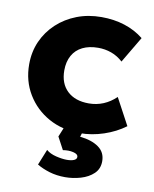

<svg xmlns="http://www.w3.org/2000/svg" viewBox="-84 -589 704 878"><g transform="rotate(10 268.0 -150.0)"><path d="M310 15Q229 15 165.2 -20.2Q101.5 -55.5 64.5 -116.8Q27.5 -178 27.5 -255Q27.5 -313 49.2 -362Q71 -411 110.5 -447.8Q150 -484.5 202.5 -504.8Q255 -525 316.5 -525Q374.5 -525 424 -509.2Q473.5 -493.5 513 -462L441 -340.5Q416.5 -363 387.2 -373.5Q358 -384 326 -384Q284 -384 253.5 -369Q223 -354 206.8 -325Q190.5 -296 190.5 -255.5Q190.5 -194.5 226.8 -160.2Q263 -126 326.5 -126Q362.5 -126 394.2 -139.2Q426 -152.5 452.5 -178L519 -54Q476 -22 420.8 -3.5Q365.5 15 310 15ZM278.5 225Q239 225 205.2 214.8Q171.5 204.5 147 189.5L176.5 116.5Q193.5 131.5 222.2 138.5Q251 145.5 272.5 145.5Q293 145.5 305.5 140.2Q318 135 318 124.5Q318 111 295.8 105.8Q273.5 100.5 247.5 105L216.5 47L244 -20H331L314.5 31Q369 36.5 401.2 59.5Q433.5 82.5 433.5 124Q433.5 159.5 410 181.8Q386.5 204 350.8 214.5Q315 225 278.5 225Z"/></g></svg>

Font: Geologica Thin Roman
Style: Bold
Weight: 700
Version: Version 1.010;gftools[0.9.28]